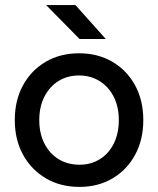

<svg xmlns="http://www.w3.org/2000/svg" viewBox="-20 -721 620 753"><path d="M292 12Q217 12 160 -21.5Q103 -55 70.5 -114Q38 -173 38 -250Q38 -327 70 -386Q102 -445 159 -478.5Q216 -512 290 -512Q364 -512 421 -478.5Q478 -445 510 -386Q542 -327 542 -250Q542 -173 510 -114Q478 -55 421.5 -21.5Q365 12 292 12ZM292 -75Q337 -75 372 -97Q407 -119 426.5 -158.5Q446 -198 446 -250Q446 -302 426 -341.5Q406 -381 370.5 -403Q335 -425 290 -425Q244 -425 209 -403Q174 -381 154 -341.5Q134 -302 134 -250Q134 -198 154 -158.5Q174 -119 209.5 -97Q245 -75 292 -75ZM292 -568 161 -701H276L395 -568Z"/></svg>

Font: Figtree Medium
Style: Regular
Weight: 500
Designer: Erik Kennedy
Foundry: Erik Kennedy
Version: Version 2.001; ttfautohint (v1.8.4.7-5d5b);gftools[0.9.27]